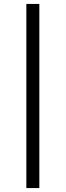

<svg xmlns="http://www.w3.org/2000/svg" viewBox="-20 -762 335 976"><path d="M114 194V-742H180V194Z"/></svg>

Font: Belfius21
Style: Regular
Weight: 400
Designer: Montserrat's base design by Julieta Ulanovsky, modified by Coast SPRL for Belfius Bank NV.
Foundry: Montserrat's base design by Julieta Ulanovsky, modified by Coast SPRL for Belfius Bank NV.
Version: Version 2.000;FEAKit 1.0